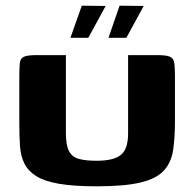

<svg xmlns="http://www.w3.org/2000/svg" viewBox="-20 -654 684 676"><path d="M596 -228Q596 -169 589.5 -125.5Q583 -82 557 -53.5Q531 -25 475 -11.5Q419 2 320 2Q239 2 187.5 -7Q136 -16 107.5 -34Q79 -52 66 -78Q53 -104 50.5 -139Q48 -174 48 -217V-386Q48 -417 50 -433Q52 -449 65 -454.5Q78 -460 109 -460H212V-185Q212 -143 223 -122Q234 -101 258 -94.5Q282 -88 320 -88Q381 -88 406 -109Q431 -130 431 -184V-460H533Q565 -460 578 -454.5Q591 -449 593.5 -433Q596 -417 596 -386ZM362 -521 401 -634 486 -633 425 -521ZM228 -521 268 -634 352 -633 291 -521Z"/></svg>

Font: Genos Thin
Style: Bold
Weight: 700
Version: Version 1.010